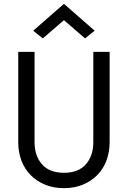

<svg xmlns="http://www.w3.org/2000/svg" viewBox="-20 -970 666 1000"><path d="M75 -700V-230Q75 -178 91.5 -134Q108 -90 139.5 -58Q171 -26 215 -8Q259 10 313 10Q367 10 411 -8Q455 -26 486.5 -58Q518 -90 534.5 -134Q551 -178 551 -230V-700H466V-230Q466 -158 427 -114Q388 -70 313 -70Q238 -70 199 -114Q160 -158 160 -230V-700ZM313 -865 423 -770 473 -810 313 -950 153 -810 203 -770Z"/></svg>

Font: Glinicke Jost Regular
Style: Regular
Weight: 400
Version: Version 3.710